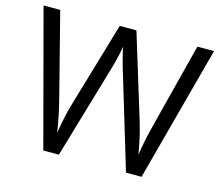

<svg xmlns="http://www.w3.org/2000/svg" viewBox="-101 -846 1128 978"><g transform="rotate(15 463.0 -357.0)"><path d="M721.2 0H639.2L495.1 -478Q484.9 -509.8 472.2 -558.1Q459.5 -606.4 459 -616.2Q448.2 -551.8 424.8 -475.1L285.2 0H203.1L13.2 -713.9H101.1L213.9 -272.9Q237.3 -180.2 248 -105Q261.2 -194.3 287.1 -279.8L415 -713.9H502.9L637.2 -275.9Q660.6 -200.2 676.8 -105Q686 -174.3 711.9 -273.9L824.2 -713.9H912.1Z"/></g></svg>

Font: f09607729
Style: Regular
Weight: 400
Foundry: Ascender Corporation
Version: Version 1.10